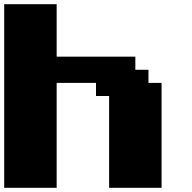

<svg xmlns="http://www.w3.org/2000/svg" viewBox="-20 -895 915 915"><path d="M500 0H750V-500H687.5V-562.5H625V-625H250V-875H0V0H250V-500H437.5V-437.5H500Z"/></svg>

Font: Faithful 32x
Style: Bold
Weight: 400
Foundry: Faithful Resource Pack
Version: Version 1.0; January 27, 2023